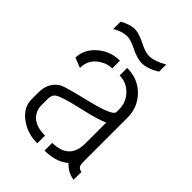

<svg xmlns="http://www.w3.org/2000/svg" viewBox="-194 -751 842 842"><g transform="rotate(45 227.0 -329.5)"><path d="M72.3 -590.8V-636.7Q110.4 -658.2 140.6 -658.2Q165 -658.2 210 -635.7Q244.1 -618.2 268.6 -618.2Q302.7 -619.1 346.7 -645.5V-600.6Q301.8 -573.2 264.6 -573.2Q238.3 -573.2 192.4 -595.7Q159.2 -612.3 136.7 -612.3Q106.4 -611.3 72.3 -590.8ZM37.1 -119.1Q37.1 -67.4 87.9 -32.2Q130.9 -1 191.4 -1V-48.8Q115.2 -48.8 92.8 -98.6Q85.9 -114.3 85.9 -131.8V-167Q85.9 -192.4 96.7 -203.1Q113.3 -219.7 218.8 -243.2Q312.5 -264.6 340.8 -279.3V-147.5Q339.8 -49.8 236.3 -48.8V-1Q301.8 -1 341.8 -31.2Q345.7 -34.2 348.6 -37.1Q380.9 -3.9 417 -1V-49.8Q391.6 -50.8 391.6 -83V-359.4Q391.6 -427.7 342.8 -473.6Q299.8 -513.7 236.3 -513.7V-466.8Q284.2 -466.8 316.4 -427.7Q339.8 -398.4 339.8 -360.4V-343.8Q340.8 -320.3 218.8 -291Q102.5 -262.7 85.9 -253.9Q38.1 -226.6 37.1 -165ZM43.9 -384.8 89.8 -367.2Q89.8 -422.9 139.6 -451.2Q164.1 -465.8 191.4 -465.8V-513.7Q126 -513.7 79.1 -466.8Q43.9 -429.7 43.9 -384.8Z"/></g></svg>

Font: Post No Bills Jaffna
Style: Regular
Weight: 400
Designer: Kosala Senevirathne, Siva Puranthara, Lasantha Premarathna, Tharique Azeez
Foundry: Mooniak
Version: Version 1.220 ; ttfautohint (v1.6)